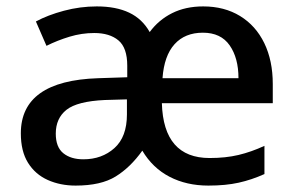

<svg xmlns="http://www.w3.org/2000/svg" viewBox="-20 -569 920 599"><path d="M614 -549Q680 -549 729 -519Q778 -489 804.5 -434.5Q831 -380 831 -307V-247H485Q490 -76 634 -76Q684 -76 724 -85.5Q764 -95 805 -114V-26Q765 -8 724.5 1Q684 10 630 10Q562 10 509 -17.5Q456 -45 424 -99Q387 -47 341 -18.5Q295 10 216 10Q168 10 129 -7.5Q90 -25 67.5 -61Q45 -97 45 -153Q45 -317 286 -325L377 -328V-364Q377 -420 349.5 -443Q322 -466 274 -466Q235 -466 197 -454.5Q159 -443 125 -426L92 -502Q129 -522 179.5 -535.5Q230 -549 282 -549Q342 -549 383 -529.5Q424 -510 447 -469Q475 -507 517 -528Q559 -549 614 -549ZM613 -467Q557 -467 524.5 -431Q492 -395 487 -325H724Q724 -388 696.5 -427.5Q669 -467 613 -467ZM307 -257Q221 -253 187.5 -226.5Q154 -200 154 -152Q154 -110 177.5 -91Q201 -72 240 -72Q298 -72 337 -107Q376 -142 376 -212V-259Z"/></svg>

Font: Noto Sans Arabic Med
Style: Regular
Weight: 500
Designer: Monotype Design Team, Nadine Chahine, Nizar Qandah and Khaled Hosny
Foundry: Monotype Imaging Inc.
Version: Version 2.012; ttfautohint (v1.8.4.7-5d5b)